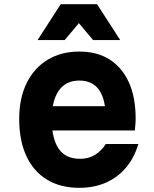

<svg xmlns="http://www.w3.org/2000/svg" viewBox="-20 -881 740 920"><path d="M199 -372H540L487 -312Q487 -403 455.5 -449Q424 -495 360 -495Q295 -495 261.5 -446.5Q228 -398 228 -311Q228 -217 261 -168.5Q294 -120 364 -120Q404 -120 434.5 -138.5Q465 -157 487 -191H643Q623 -124 583 -77Q543 -30 486.5 -5.5Q430 19 360 19Q270 19 205.5 -20Q141 -59 106.5 -133Q72 -207 72 -311Q72 -410 107.5 -482.5Q143 -555 208 -594.5Q273 -634 360 -634Q445 -634 505 -596Q565 -558 597.5 -486.5Q630 -415 630 -312Q630 -296 628.5 -282Q627 -268 626 -256H199ZM160 -689 271 -861H445L556 -689H426L312 -825H404L290 -689Z"/></svg>

Font: Martian Mono
Style: Bold
Weight: 700
Designer: Roman Shamin
Foundry: Evil Martians
Version: Version 1.000